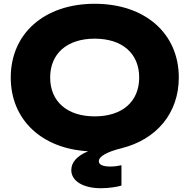

<svg xmlns="http://www.w3.org/2000/svg" viewBox="-20 -786 1005 1018"><path d="M624 90C607 94 587 97 565 97C525 97 504 87 504 69C504 44 544 20 624 0C809 -46 928 -185 928 -375C928 -609 749 -766 482 -766C216 -766 37 -609 37 -375C37 -152 200 2 447 16C388 41 358 74 358 116C358 174 421 212 515 212C559 212 606 204 624 198ZM246 -375C246 -503 337 -581 482 -581C628 -581 718 -503 718 -375C718 -247 628 -169 482 -169C337 -169 246 -247 246 -375Z"/></svg>

Font: Bounded
Style: Bold
Weight: 700
Designer: Vlad Churkin
Version: Version 3.0